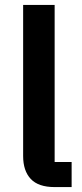

<svg xmlns="http://www.w3.org/2000/svg" viewBox="-20 -760 334 780"><path d="M202 0Q136 0 105 -33Q74 -66 74 -126V-740H202V-102H271V0Z"/></svg>

Font: IBM Plex Sans Arabic SmBld
Style: Regular
Weight: 600
Designer: Mike Abbink, Paul van der Laan, Pieter van Rosmalen, Wael Morcos, Khajak Apelian
Foundry: Bold Monday
Version: Version 1.005